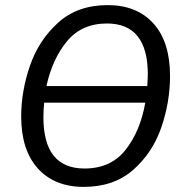

<svg xmlns="http://www.w3.org/2000/svg" viewBox="-20 -720 727 752"><path d="M646 -422Q646 -321 612 -221.5Q578 -122 502 -55Q426 12 308 12Q194 12 128.5 -60Q63 -132 63 -264Q63 -363 97.5 -463Q132 -563 208 -631.5Q284 -700 402 -700Q516 -700 581 -628Q646 -556 646 -422ZM162 -383H557Q559 -415 559 -428Q559 -628 399 -628Q300 -628 242.5 -558.5Q185 -489 162 -383ZM549 -318H153Q150 -288 150 -261Q150 -60 311 -60Q415 -60 472.5 -134Q530 -208 549 -318Z"/></svg>

Font: Fira Sans Book
Style: Italic
Weight: 350
Italic angle: -8°
Designer: bBox Type GmbH & Carrois Corporate GbR & Edenspiekermann AG
Foundry: bBox Type GmbH & Carrois Corporate GbR & Edenspiekermann AG
Version: Version 4.301